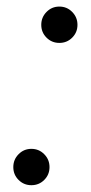

<svg xmlns="http://www.w3.org/2000/svg" viewBox="-20 -542 270 570"><path d="M156.2 -414.6Q133.8 -414.6 118.2 -430.2Q102.5 -445.8 102.5 -468.3Q102.5 -490.7 118.2 -506.6Q133.8 -522.5 156.2 -522.5Q178.7 -522.5 194.3 -506.6Q210 -490.7 210 -468.3Q210 -445.8 194.3 -430.2Q178.7 -414.6 156.2 -414.6ZM73.2 7.8Q50.8 7.8 35.2 -7.8Q19.5 -23.4 19.5 -45.9Q19.5 -68.4 35.2 -84.2Q50.8 -100.1 73.2 -100.1Q95.7 -100.1 111.3 -84.2Q127 -68.4 127 -45.9Q127 -23.4 111.3 -7.8Q95.7 7.8 73.2 7.8Z"/></svg>

Font: Reddit Sans Light
Style: Italic
Weight: 300
Italic angle: -11.25°
Designer: Stephen Hutchings
Version: Version 1.013